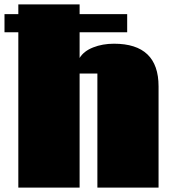

<svg xmlns="http://www.w3.org/2000/svg" viewBox="-20 -855 778 875"><path d="M499.5 -655.8Q702.6 -655.8 702.6 -461.4V0H423.8V-520H342.8V0H63.5V-708H0.5V-790.5H63.5V-835H342.8V-790.5H559.6V-708H342.8V-590.8Q361.8 -622.1 404.5 -638.9Q447.3 -655.8 499.5 -655.8Z"/></svg>

Font: Coda ExtraBold
Style: Regular
Weight: 800
Version: Version 2.001; ttfautohint (v0.8) -r 50 -G 200 -x